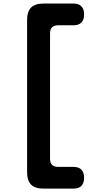

<svg xmlns="http://www.w3.org/2000/svg" viewBox="-20 -903 640 1105"><path d="M230 182.5Q182 182.5 159 159.5Q136 136.5 136 88.5V-788.5Q136 -836.5 159 -859.5Q182 -882.5 230 -882.5H403Q433.2 -882.5 448.6 -866.5Q464 -850.5 464 -820Q464 -789.5 448.6 -773.5Q433.2 -757.5 403 -757.5H315Q291.5 -757.5 279.8 -746.1Q268 -734.7 268 -710.5V10.5Q268 34.7 279.8 46.1Q291.5 57.5 315 57.5H403Q433.2 57.5 448.6 73.5Q464 89.5 464 120Q464 150.5 448.6 166.5Q433.2 182.5 403 182.5Z"/></svg>

Font: Maple Mono
Style: Regular
Weight: 400
Monospace: yes
Designer: subframe7536
Version: Version 7.300